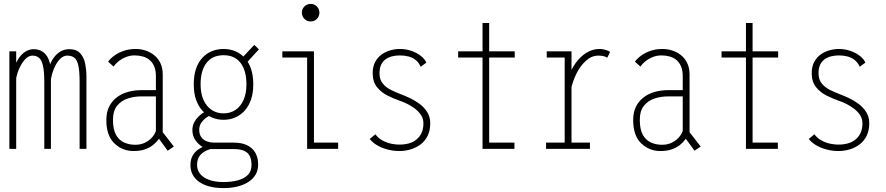

<svg xmlns="http://www.w3.org/2000/svg" viewBox="-20 -763 4540 984"><path d="M388 0V-342Q388 -396.5 381.8 -426Q375.5 -455.5 361.5 -466.8Q347.5 -478 324 -478Q307.5 -478 292.5 -465Q277.5 -452 266 -431Q254.5 -410 247.5 -385.8Q240.5 -361.5 239.5 -339L216.5 -317Q216.5 -359 224.5 -394.5Q232.5 -430 248 -456Q263.5 -482 285.5 -496.5Q307.5 -511 335 -511Q372.5 -511 391.5 -489.5Q410.5 -468 416.8 -435.8Q423 -403.5 423 -372V0ZM28 0V-500H63V-412V0ZM207 0V-342Q207 -396.5 200.2 -426Q193.5 -455.5 180 -466.8Q166.5 -478 146 -478Q129.5 -478 114.5 -464.5Q99.5 -451 87.8 -430.2Q76 -409.5 69 -387Q62 -364.5 61.5 -346L40.5 -326Q40.5 -368 49.2 -402Q58 -436 73.5 -460.5Q89 -485 109.5 -498Q130 -511 153 -511Q178.5 -511 198.2 -498.2Q218 -485.5 229.5 -458.2Q241 -431 241 -387V0Z M839.5 9.5 782.5 -68.5 800 -103.5 871 -12ZM782 -105 807 -74Q801.5 -61.5 790.8 -46.8Q780 -32 763 -18.8Q746 -5.5 721.8 2.8Q697.5 11 664.5 11Q607 11 566 -28.5Q525 -68 525 -148Q525 -188 539.5 -216.8Q554 -245.5 578.8 -264.2Q603.5 -283 635.8 -292Q668 -301 703 -301H787V-269H704Q668 -269 634.8 -258.2Q601.5 -247.5 580.2 -221.2Q559 -195 559 -148Q559 -99 575 -71.2Q591 -43.5 617 -32.2Q643 -21 673.5 -21Q702.5 -21 726 -33.2Q749.5 -45.5 764.2 -64.8Q779 -84 782 -105ZM676 -512Q701 -512 725.2 -504.2Q749.5 -496.5 769.8 -480.5Q790 -464.5 802 -439.8Q814 -415 814 -381V-71L779 -80V-373Q779 -402.5 770.2 -423Q761.5 -443.5 746.5 -455.8Q731.5 -468 711.8 -473.5Q692 -479 670 -479Q646 -479 625 -470.5Q604 -462 587.8 -449Q571.5 -436 562 -422L534 -447Q546.5 -464 567 -478.8Q587.5 -493.5 615 -502.8Q642.5 -512 676 -512Z M1126 -149Q1095.5 -149 1068 -160.2Q1040.5 -171.5 1019 -194Q997.5 -216.5 985.2 -250.8Q973 -285 973 -331Q973 -377 984.8 -411Q996.5 -445 1017.5 -467.2Q1038.5 -489.5 1066.2 -500.8Q1094 -512 1126 -512Q1157.5 -512 1185 -500.8Q1212.5 -489.5 1233.5 -467.2Q1254.5 -445 1266.2 -411Q1278 -377 1278 -331Q1278 -285 1265.8 -250.8Q1253.5 -216.5 1232.2 -194Q1211 -171.5 1183.8 -160.2Q1156.5 -149 1126 -149ZM1126 -182Q1160.5 -182 1187 -199.8Q1213.5 -217.5 1228.2 -250.8Q1243 -284 1243 -331Q1243 -401 1213 -440.5Q1183 -480 1126 -480Q1068.5 -480 1038.2 -440.5Q1008 -401 1008 -331Q1008 -284 1023 -250.8Q1038 -217.5 1064.5 -199.8Q1091 -182 1126 -182ZM1238 -435 1214 -459 1283 -533 1307 -510ZM1179 -32Q1218.5 -32 1246.2 -18.8Q1274 -5.5 1288.5 19.8Q1303 45 1303 81Q1303 109.5 1290 131.8Q1277 154 1253 169.5Q1229 185 1196.5 193Q1164 201 1125 201Q1085.5 201 1054 192.8Q1022.5 184.5 1000.8 169.2Q979 154 967.5 132.2Q956 110.5 956 83Q956 53.5 968 33.5Q980 13.5 998.2 1.5Q1016.5 -10.5 1035 -16.8Q1053.5 -23 1066 -25L1096 -9Q1074 -4.5 1049.2 4Q1024.5 12.5 1007.2 30.8Q990 49 990 83Q990 109 1006 128.5Q1022 148 1052.2 159Q1082.5 170 1125 170Q1165.5 170 1198 161.5Q1230.5 153 1249.8 134Q1269 115 1269 83Q1269 56.5 1260.8 38.2Q1252.5 20 1232.5 10.5Q1212.5 1 1177 1H1052Q1037.5 1 1017.2 -10.8Q997 -22.5 981.5 -44.2Q966 -66 966 -96Q966 -117.5 974.5 -134.5Q983 -151.5 995.8 -164.2Q1008.5 -177 1021.5 -185.2Q1034.5 -193.5 1043 -198L1066 -177Q1054 -171.5 1038.8 -161Q1023.5 -150.5 1012.2 -134.8Q1001 -119 1001 -98Q1001 -73 1012.8 -58.5Q1024.5 -44 1041.8 -38Q1059 -32 1075 -32Z M1572 -653Q1553.5 -653 1540.2 -666.2Q1527 -679.5 1527 -698Q1527 -717 1540.2 -730Q1553.5 -743 1572 -743Q1591 -743 1604 -730Q1617 -717 1617 -698Q1617 -679.5 1604 -666.2Q1591 -653 1572 -653ZM1589 -32H1713V0H1554V-468H1427V-500H1589Z M2027 11Q1995 11 1965.2 3Q1935.5 -5 1912 -19Q1888.5 -33 1875 -51L1904 -75Q1915.5 -58 1934.8 -46.2Q1954 -34.5 1978 -28.2Q2002 -22 2028 -22Q2053.5 -22 2075.8 -28.2Q2098 -34.5 2114.5 -48Q2131 -61.5 2140.5 -82Q2150 -102.5 2150 -131Q2150 -154 2138.2 -172.5Q2126.5 -191 2107.5 -205.5Q2088.5 -220 2066.8 -230.8Q2045 -241.5 2025 -248Q1998 -257.5 1966.5 -273Q1935 -288.5 1912.5 -316Q1890 -343.5 1890 -388Q1890 -422 1902.8 -445.5Q1915.5 -469 1936 -483.8Q1956.5 -498.5 1981 -505.2Q2005.5 -512 2029 -512Q2061 -512 2089.2 -502Q2117.5 -492 2137.5 -476Q2157.5 -460 2165 -442L2136 -421Q2126 -443 2109.8 -455.8Q2093.5 -468.5 2072.8 -473.8Q2052 -479 2029 -479Q2008 -479 1989.2 -474.2Q1970.5 -469.5 1956 -459Q1941.5 -448.5 1933.2 -431Q1925 -413.5 1925 -388Q1925 -355 1941.8 -334.8Q1958.5 -314.5 1983.5 -302.2Q2008.5 -290 2032 -281Q2053.5 -273 2079.8 -260.8Q2106 -248.5 2130 -230.8Q2154 -213 2169.5 -188.5Q2185 -164 2185 -131Q2185 -94.5 2171.8 -67.5Q2158.5 -40.5 2136 -23.2Q2113.5 -6 2085.2 2.5Q2057 11 2027 11Z M2328 -468V-500H2618V-468ZM2487 -32H2616.5V0H2453V-645H2487Z M2880 -284Q2880 -326 2893.2 -366.5Q2906.5 -407 2930.2 -440Q2954 -473 2985.2 -492.5Q3016.5 -512 3052 -512Q3064 -512 3075 -509.5Q3086 -507 3094.5 -503.5Q3103 -500 3107 -497L3092 -467Q3088.5 -470.5 3077.2 -474.2Q3066 -478 3047 -478Q3012.5 -478 2983.8 -452.5Q2955 -427 2934.8 -386.8Q2914.5 -346.5 2906 -303ZM2909 -32H3003.5V0H2778.5V-32H2874V-468H2782V-500H2909V-407Z M3539.5 9.5 3482.5 -68.5 3500 -103.5 3571 -12ZM3482 -105 3507 -74Q3501.5 -61.5 3490.8 -46.8Q3480 -32 3463 -18.8Q3446 -5.5 3421.8 2.8Q3397.5 11 3364.5 11Q3307 11 3266 -28.5Q3225 -68 3225 -148Q3225 -188 3239.5 -216.8Q3254 -245.5 3278.8 -264.2Q3303.5 -283 3335.8 -292Q3368 -301 3403 -301H3487V-269H3404Q3368 -269 3334.8 -258.2Q3301.5 -247.5 3280.2 -221.2Q3259 -195 3259 -148Q3259 -99 3275 -71.2Q3291 -43.5 3317 -32.2Q3343 -21 3373.5 -21Q3402.5 -21 3426 -33.2Q3449.5 -45.5 3464.2 -64.8Q3479 -84 3482 -105ZM3376 -512Q3401 -512 3425.2 -504.2Q3449.5 -496.5 3469.8 -480.5Q3490 -464.5 3502 -439.8Q3514 -415 3514 -381V-71L3479 -80V-373Q3479 -402.5 3470.2 -423Q3461.5 -443.5 3446.5 -455.8Q3431.5 -468 3411.8 -473.5Q3392 -479 3370 -479Q3346 -479 3325 -470.5Q3304 -462 3287.8 -449Q3271.5 -436 3262 -422L3234 -447Q3246.5 -464 3267 -478.8Q3287.5 -493.5 3315 -502.8Q3342.5 -512 3376 -512Z M3678 -468V-500H3968V-468ZM3837 -32H3966.5V0H3803V-645H3837Z M4277 11Q4245 11 4215.2 3Q4185.5 -5 4162 -19Q4138.5 -33 4125 -51L4154 -75Q4165.5 -58 4184.8 -46.2Q4204 -34.5 4228 -28.2Q4252 -22 4278 -22Q4303.5 -22 4325.8 -28.2Q4348 -34.5 4364.5 -48Q4381 -61.5 4390.5 -82Q4400 -102.5 4400 -131Q4400 -154 4388.2 -172.5Q4376.5 -191 4357.5 -205.5Q4338.5 -220 4316.8 -230.8Q4295 -241.5 4275 -248Q4248 -257.5 4216.5 -273Q4185 -288.5 4162.5 -316Q4140 -343.5 4140 -388Q4140 -422 4152.8 -445.5Q4165.5 -469 4186 -483.8Q4206.5 -498.5 4231 -505.2Q4255.5 -512 4279 -512Q4311 -512 4339.2 -502Q4367.5 -492 4387.5 -476Q4407.5 -460 4415 -442L4386 -421Q4376 -443 4359.8 -455.8Q4343.5 -468.5 4322.8 -473.8Q4302 -479 4279 -479Q4258 -479 4239.2 -474.2Q4220.5 -469.5 4206 -459Q4191.5 -448.5 4183.2 -431Q4175 -413.5 4175 -388Q4175 -355 4191.8 -334.8Q4208.5 -314.5 4233.5 -302.2Q4258.5 -290 4282 -281Q4303.5 -273 4329.8 -260.8Q4356 -248.5 4380 -230.8Q4404 -213 4419.5 -188.5Q4435 -164 4435 -131Q4435 -94.5 4421.8 -67.5Q4408.5 -40.5 4386 -23.2Q4363.5 -6 4335.2 2.5Q4307 11 4277 11Z"/></svg>

Font: League Mono Thin Condensed
Style: Regular
Weight: 100
Width: 1
Designer: Tyler Finck
Foundry: The League of Moveable Type / Tyler Finck
Version: Version 2.300;RELEASE